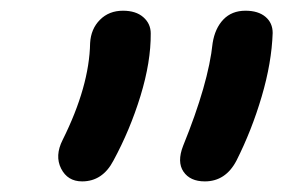

<svg xmlns="http://www.w3.org/2000/svg" viewBox="-20 -736 534 362"><path d="M366.2 -394Q338.4 -394 325.9 -412.4Q313.5 -430.7 325.2 -460.9Q373 -578.6 380.9 -654.8Q385.3 -682.6 401.1 -699.2Q417 -715.8 442.9 -715.8Q466.8 -715.8 480.5 -704.3Q494.1 -692.9 494.1 -673.8Q492.2 -617.7 473.4 -554Q454.6 -490.2 425.8 -433.1Q405.3 -394 366.2 -394ZM134.8 -394Q107.4 -394 95.2 -418.2Q83 -442.4 98.1 -472.2Q148.4 -573.2 149.9 -654.8Q151.4 -681.6 168.5 -698.7Q185.5 -715.8 211.9 -715.8Q236.3 -715.8 250.2 -703.6Q264.2 -691.4 264.2 -672.9Q264.6 -619.6 244.9 -555.2Q225.1 -490.7 193.8 -433.1Q173.3 -394 134.8 -394Z"/></svg>

Font: Shantell Sans Irregular
Style: Italic
Weight: 500
Italic angle: -11.31°
Designer: Stephen Nixon, Anya Danilova, Shantell Martin
Foundry: Arrow Type
Version: Version 1.006;[9816181b4]